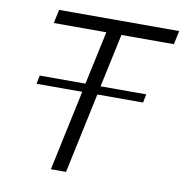

<svg xmlns="http://www.w3.org/2000/svg" viewBox="-80 -786 826 861"><g transform="rotate(10 333.5 -355.0)"><path d="M653.8 -647.9H415L362.8 -404.8H570.8L563 -366.2H355L276.9 0H208L286.1 -366.2H78.1L85.9 -404.8H293.9L346.2 -647.9H106.9L120.1 -710H667Z"/></g></svg>

Font: Rawline
Style: Italic
Weight: 400
Italic angle: -12°
Designer: Matt McInerney, Pablo Impallari, Rodrigo Fuenzalida
Foundry: Matt McInerney, Pablo Impallari, Rodrigo Fuenzalida
Version: Version 4.020;PS 004.020;hotconv 1.0.88;makeotf.lib2.5.64775